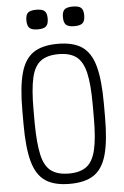

<svg xmlns="http://www.w3.org/2000/svg" viewBox="-66 -1071 732 1131"><g transform="rotate(-5 300.0 -505.5)"><path d="M300 14Q209 14 156.5 -21.5Q104 -57 81.5 -138.5Q59 -220 59 -360V-440Q59 -580 81.5 -661.5Q104 -743 156.5 -778.5Q209 -814 300 -814Q392 -814 444 -778.5Q496 -743 518.5 -661.5Q541 -580 541 -440V-360Q541 -220 518.5 -138.5Q496 -57 444 -21.5Q392 14 300 14ZM300 -47Q367 -47 405 -75.5Q443 -104 459 -172.5Q475 -241 475 -360V-440Q475 -560 459 -628Q443 -696 405 -724.5Q367 -753 300 -753Q233 -753 194.5 -724.5Q156 -696 140.5 -628Q125 -560 125 -440V-360Q126 -241 141.5 -172.5Q157 -104 195.5 -75.5Q234 -47 300 -47ZM408 -909Q373 -909 359 -922Q345 -935 345 -968Q345 -1000 359 -1012.5Q373 -1025 408 -1025Q443 -1025 457 -1012.5Q471 -1000 471 -968Q471 -935 457 -922Q443 -909 408 -909ZM192 -909Q157 -909 143 -922Q129 -935 129 -968Q129 -1000 143 -1012.5Q157 -1025 192 -1025Q227 -1025 241 -1012.5Q255 -1000 255 -968Q255 -935 241 -922Q227 -909 192 -909Z"/></g></svg>

Font: Victor Mono Thin Light
Style: Regular
Weight: 300
Monospace: yes
Version: Version 1.561;gftools[0.9.30]